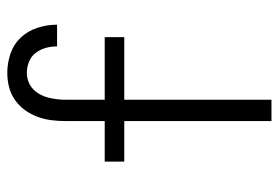

<svg xmlns="http://www.w3.org/2000/svg" viewBox="-142 -642 783 540"><g transform="rotate(-90 250.0 -371.5)"><path d="M180 0V-414H66V-469H180V-579Q180 -599 182.5 -619Q185 -639 192 -658Q199 -677 211 -693.5Q223 -710 239.5 -721.5Q256 -733 275.5 -738Q295 -743 316 -743Q343 -743 369.5 -734Q396 -725 414.5 -705.5Q433 -686 442 -659Q451 -632 451 -605V-603H390V-604Q390 -620 385.5 -635.5Q381 -651 371.5 -663.5Q362 -676 346.5 -682Q331 -688 316 -688Q303 -688 291 -683.5Q279 -679 270 -670.5Q261 -662 255 -651Q249 -640 246 -628Q243 -616 241.5 -603.5Q240 -591 240 -579V-469H416V-414H240V0Z"/></g></svg>

Font: Iosevka Term Curly Light
Style: Regular
Weight: 300
Designer: Belleve Invis
Foundry: Belleve Invis
Version: Version 32.3.0